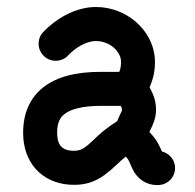

<svg xmlns="http://www.w3.org/2000/svg" viewBox="-20 -526 561 551"><path d="M46.4 -145.5C46.4 -91.3 66.9 -54.2 91.8 -31.7C114.7 -10.7 149.9 5.4 195.8 4.4C257.3 3.9 291 -31.2 326.7 -64.5L340.8 -76.7C342.3 -75.2 343.8 -73.7 345.2 -71.8C347.7 -69.3 352.1 -60.1 359.4 -43C373.5 -11.7 401.9 7.3 437 4.9C462.9 2.9 482.4 -18.1 482.4 -43.9C482.4 -69.3 463.9 -86.4 444.8 -91.3C437 -108.9 429.7 -123.5 418.5 -136.2L408.7 -147.5L411.1 -152.3C419.9 -169.9 427.7 -187.5 427.7 -210.9C427.7 -232.4 422.4 -250.5 413.1 -268.1L409.2 -275.4L415 -290C420.9 -305.7 427.2 -334.5 423.8 -364.3C415.5 -440.4 343.3 -505.9 255.4 -505.9C191.9 -505.9 136.2 -467.8 104 -434.1C95.7 -425.3 90.8 -413.6 90.8 -400.4C90.8 -373.5 112.8 -351.6 139.6 -351.6C153.8 -351.6 166 -356.9 175.3 -366.7C195.8 -388.7 227.1 -408.2 255.4 -408.2C293.5 -408.2 323.7 -380.9 327.1 -353.5C328.1 -342.3 326.2 -330.6 324.2 -325.2L322.3 -319.8H269.5C201.2 -319.8 143.6 -307.1 103 -274.4C65.4 -244.6 46.4 -199.7 46.4 -145.5ZM144 -145.5C144 -172.4 151.4 -188 164.6 -198.2C182.1 -212.9 217.8 -222.2 269.5 -222.2H326.7C329.6 -216.8 330.1 -214.8 330.1 -210.9C330.1 -209 329.6 -207 324.2 -196.3C321.8 -191.4 318.8 -185.1 316.4 -178.2C295.9 -165.5 273.9 -148.9 260.3 -135.7C230 -107.4 218.3 -93.8 194.8 -93.3C176.3 -92.8 164.6 -97.2 157.2 -104C149.4 -110.8 144 -123.5 144 -145.5Z"/></svg>

Font: Velvelyne Book
Style: Bold
Weight: 700
Designer: Manon Van der Borght et Mariel Nils
Foundry: Velvetyne
Version: Version 1.070;Glyphs 3.3.1 (3343)